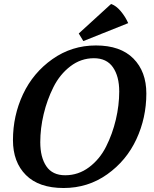

<svg xmlns="http://www.w3.org/2000/svg" viewBox="-20 -936 771 963"><path d="M45 -233Q45 -356 95.5 -463.5Q146 -571 243 -639.5Q340 -708 461 -708Q584 -708 649 -642.5Q714 -577 714 -467Q714 -345 664 -237.5Q614 -130 517.5 -61.5Q421 7 299 7Q175 7 110 -58Q45 -123 45 -233ZM182 -223Q182 -147 212.5 -102Q243 -57 307 -57Q373 -57 426.5 -97Q480 -137 512 -200.5Q544 -264 561 -336Q578 -408 578 -477Q578 -553 546.5 -598.5Q515 -644 451 -644Q386 -644 333 -603.5Q280 -563 248 -499Q216 -435 199 -363.5Q182 -292 182 -223ZM375 -768 537 -916Q562 -908 585.5 -880Q609 -852 623 -820L398 -730Z"/></svg>

Font: Volkhov
Style: Bold Italic
Weight: 700
Designer: Cyreal (www.cyreal.org)
Foundry: Cyreal (www.cyreal.org)
Version: Version 1.001